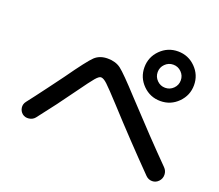

<svg xmlns="http://www.w3.org/2000/svg" viewBox="-123 -974 1245 1091"><g transform="rotate(20 500.0 -428.5)"><path d="M730.5 -600.6Q751 -580.1 779.8 -580.1Q808.6 -580.1 829.1 -600.6Q849.6 -621.1 849.6 -649.9Q849.6 -678.7 829.1 -699.2Q808.6 -719.7 779.8 -719.7Q751 -719.7 730.5 -699.2Q710 -678.7 710 -649.9Q710 -621.1 730.5 -600.6ZM673.8 -755.9Q717.8 -799.8 779.8 -799.8Q841.8 -799.8 885.7 -755.9Q929.7 -711.9 929.7 -649.9Q929.7 -587.9 885.7 -543.9Q841.8 -500 779.8 -500Q717.8 -500 673.8 -543.9Q629.9 -587.9 629.9 -649.9Q629.9 -711.9 673.8 -755.9ZM73.2 -161.1Q56.6 -174.8 53.7 -195.8Q50.8 -216.8 64.5 -234.4Q96.7 -275.4 154.8 -353.5Q212.9 -431.6 220.7 -442.4Q310.5 -569.3 340.3 -597.2Q370.1 -625 418 -625Q465.8 -625 497.6 -601.1Q529.3 -577.1 627.9 -469.7Q802.7 -281.2 928.7 -154.3Q945.3 -137.7 945.8 -114.3Q946.3 -90.8 930.2 -73.7Q914.1 -56.6 891.6 -56.6Q869.1 -56.6 852.5 -73.2Q692.4 -236.3 548.8 -393.6Q480.5 -467.8 457 -489.7Q433.6 -511.7 418 -511.7Q406.2 -511.7 386.2 -488.3Q366.2 -464.8 314.5 -392.6Q234.4 -280.3 148.4 -170.9Q134.8 -154.3 112.3 -151.4Q89.8 -148.4 73.2 -161.1Z"/></g></svg>

Font: Rounded Mgen+ 1mn medium
Style: Regular
Weight: 500
Designer: [Source Han Sans]
Ryoko NISHIZUKA  (kana & ideographs); Paul D. Hunt (Latin, Greek & Cyrillic); Wenlong ZHANG  (bopomofo
Version: Version 1.059.20150602